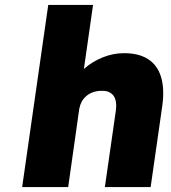

<svg xmlns="http://www.w3.org/2000/svg" viewBox="-20 -760 693 780"><path d="M70 0 176 -740H358L313 -425L273 -413Q288 -451 321.5 -480.5Q355 -510 397.5 -527Q440 -544 484 -544Q544 -544 582 -519.5Q620 -495 634.5 -446.5Q649 -398 639 -328L592 0H406L451 -313Q454 -339 448.5 -356.5Q443 -374 428.5 -383Q414 -392 392 -391Q375 -391 359.5 -386Q344 -381 331.5 -370.5Q319 -360 312 -347Q305 -334 302 -318L257 0H164Q130 0 106.5 0Q83 0 70 0Z"/></svg>

Font: Lexend ExtBd
Style: Italic
Weight: 800
Italic angle: -8.13011°
Designer: Bonnie Shaver-Troup, Thomas Jockin
Foundry: Lexend
Version: Version 1.007